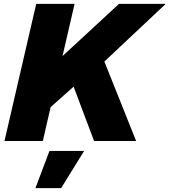

<svg xmlns="http://www.w3.org/2000/svg" viewBox="-20 -724 871 986"><path d="M363 -704 301 -436 591 -704H831L516 -408L679 0H463L358 -279L240 -174L200 0H3L166 -704ZM412 51 294 242H162L234 51Z"/></svg>

Font: Prodigy Sans ExtraBold
Style: Italic
Weight: 800
Italic angle: -13°
Designer: Wei Huang
Foundry: Wei Huang
Version: Version 1.003; ttfautohint (v1.8.3)